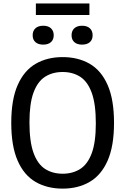

<svg xmlns="http://www.w3.org/2000/svg" viewBox="-20 -1079 723 1108"><path d="M341.5 9.5Q252 9.5 185.2 -29.2Q118.5 -68 81.8 -151.8Q45 -235.5 45 -370Q45 -504.5 82 -588.2Q119 -672 185.8 -710.8Q252.5 -749.5 341.5 -749.5Q431 -749.5 497.8 -710.8Q564.5 -672 601.2 -588.2Q638 -504.5 638 -370Q638 -235.5 601 -151.8Q564 -68 497.2 -29.2Q430.5 9.5 341.5 9.5ZM341.5 -76.5Q400 -76.5 443 -104Q486 -131.5 509.5 -195Q533 -258.5 533 -367Q533 -478.5 509.5 -543.2Q486 -608 443 -635.8Q400 -663.5 341.5 -663.5Q283 -663.5 240 -636Q197 -608.5 173.5 -545Q150 -481.5 150 -373Q150 -261.5 173.5 -196.8Q197 -132 240 -104.2Q283 -76.5 341.5 -76.5ZM453.5 -821.5Q425 -821.5 409 -835.8Q393 -850 393 -875.5Q393 -901 409 -915.8Q425 -930.5 453.5 -930.5Q482.5 -930.5 498.5 -915.8Q514.5 -901 514.5 -875.5Q514.5 -850 498.5 -835.8Q482.5 -821.5 453.5 -821.5ZM229.5 -821.5Q200.5 -821.5 184.5 -835.8Q168.5 -850 168.5 -875.5Q168.5 -901 184.5 -915.8Q200.5 -930.5 229.5 -930.5Q258 -930.5 274 -915.8Q290 -901 290 -875.5Q290 -850 274 -835.8Q258 -821.5 229.5 -821.5ZM187 -992.5V-1059H496V-992.5Z"/></svg>

Font: Encode Sans SemiCondensed SemiCondensed Medium
Style: Regular
Weight: 500
Width: 4
Designer: Multiple Designers
Foundry: Impallari Type
Version: Version 3.000; ttfautohint (v1.8.3) -l 8 -r 50 -G 200 -x 14 